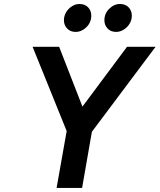

<svg xmlns="http://www.w3.org/2000/svg" viewBox="-20 -932 791 952"><path d="M260.6 0 310.6 -282.2 141.6 -700H273.2L388.8 -403.4L609.8 -700H751.4L435.6 -278.6L387 0ZM555.8 -773.8Q529.1 -773.8 513.4 -790.6Q497.6 -807.5 497.6 -831.4Q497.6 -864.7 521.5 -888.5Q545.3 -912.2 575.2 -912.2Q601.9 -912.2 617.8 -895.6Q633.6 -879 633.6 -854.6Q633.6 -832.2 622.3 -814Q611 -795.7 593.1 -784.8Q575.2 -773.8 555.8 -773.8ZM354.8 -773.8Q328.7 -773.8 312.9 -790.6Q297 -807.5 297 -831.4Q297 -853.8 308.3 -872Q319.6 -890.3 337.2 -901.2Q354.8 -912.2 373.6 -912.2Q401.3 -912.2 416.9 -895.6Q432.6 -879 432.6 -854.6Q432.6 -821 408.7 -797.4Q384.8 -773.8 354.8 -773.8Z"/></svg>

Font: Overpass
Style: Italic
Weight: 400
Italic angle: -10°
Designer: Delve Withrington, Dave Bailey, Thomas Jockin
Foundry: Delve Fonts LLC
Version: Version 4.000